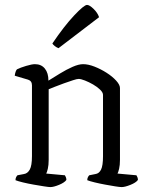

<svg xmlns="http://www.w3.org/2000/svg" viewBox="-20 -761 605 781"><path d="M185 0Q178 0 159 -3Q140 -6 117 -10Q94 -14 73.5 -19Q53 -24 43 -28Q43 -35 45.5 -40Q48 -45 51 -48L77 -53Q92 -55 101 -71Q110 -87 110 -126V-414Q110 -432 94 -437L40 -453Q41 -462 43.5 -469Q46 -476 49 -479Q63 -486 86.5 -493Q110 -500 122 -500Q148 -500 162.5 -482Q177 -464 177 -433Q198 -446 224 -462Q250 -478 275 -489Q300 -500 318 -500Q339 -500 364.5 -490Q390 -480 413.5 -465Q437 -450 452.5 -433Q468 -416 468 -403V-111Q468 -89 464.5 -74.5Q461 -60 458 -55L535 -48Q537 -45 539 -40Q541 -35 541 -29Q533 -18 510.5 -9Q488 0 475 0Q467 0 448.5 -3Q430 -6 408 -10Q386 -14 365.5 -19Q345 -24 335 -28Q335 -35 337.5 -40Q340 -45 343 -48L368 -53Q383 -55 391 -71Q399 -87 399 -126V-375Q399 -385 387 -396.5Q375 -408 358.5 -417.5Q342 -427 325.5 -433.5Q309 -440 300 -440Q293 -440 276.5 -434.5Q260 -429 240 -422Q220 -415 203 -408Q186 -401 178 -398V-111Q178 -89 174.5 -74.5Q171 -60 168 -55L244 -48Q246 -45 248 -40Q250 -35 250 -29Q242 -18 220 -9Q198 0 185 0ZM218 -565Q210 -568 203 -573.5Q196 -579 193 -584Q241 -655 281.5 -698Q322 -741 334 -741Q344 -741 360.5 -725Q377 -709 383 -691Z"/></svg>

Font: Texturina 72pt Light
Style: Regular
Weight: 300
Designer: Guillermo Torres Carreño
Foundry: Omnibus-Type
Version: Version 1.002; ttfautohint (v1.8.3)